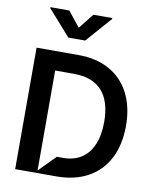

<svg xmlns="http://www.w3.org/2000/svg" viewBox="-103 -1055 919 1132"><g transform="rotate(10 357.0 -488.5)"><path d="M105.8 -976.6H218.8L291.2 -885.7L362.9 -976.6H475.9V-970.9L341.6 -818.2H240.8L105.8 -970.9ZM66.8 0V-727.3H318.2Q425.4 -727.3 503.7 -683.8Q582 -640.3 623.9 -558.6Q665.8 -476.9 666.2 -364.3Q665.8 -251.4 623.8 -169.4Q581.7 -87.4 502.3 -43.7Q422.9 0 313.2 0ZM198.2 -14.9 296.2 -114.3H333.8Q395.6 -114.3 440.7 -142.4Q485.8 -170.5 510.5 -226.4Q535.2 -282.3 535.5 -364.3Q535.2 -489 478.3 -551.3Q421.5 -613.6 310.4 -613.6H198.2Z"/></g></svg>

Font: Riot Sans
Style: Bold
Weight: 600
Designer: Rasmus Andersson
Foundry: rsms
Version: Version 4.001